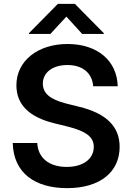

<svg xmlns="http://www.w3.org/2000/svg" viewBox="-20 -965 686 995"><path d="M328 10C495 10 600 -71 600 -204C600 -307 534 -377 389 -412L321 -429C240 -450 202 -481 202 -532C202 -587 250 -628 329 -628C411 -628 458 -584 463 -518H590C587 -649 486 -737 330 -737C175 -737 65 -649 65 -523C65 -420 135 -358 258 -327L335 -308C428 -284 466 -254 466 -204C466 -143 413 -100 326 -100C235 -100 177 -146 173 -224H46C50 -69 160 10 328 10ZM130 -789H241L324 -879L406 -789H518V-793L368 -945H280L130 -793Z"/></svg>

Font: Wafeq Semi Bold
Style: Regular
Weight: 600
Designer: Rasmus Andersson & Azza Alameddine
Foundry: Google & TypeTogether
Version: Version 3.000;January 28, 2025;FontCreator 15.0.0.3014 64-bi